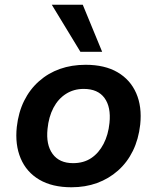

<svg xmlns="http://www.w3.org/2000/svg" viewBox="-20 -782 664 812"><path d="M282 10Q201 10 146.5 -22Q92 -54 67.5 -112Q43 -170 51 -245Q58 -307 82 -355.5Q106 -404 145 -438.5Q184 -473 233.5 -490.5Q283 -508 342 -508Q423 -508 477 -476.5Q531 -445 556 -388Q581 -331 573 -255Q566 -193 542 -144Q518 -95 479 -60.5Q440 -26 390.5 -8Q341 10 282 10ZM289 -92Q334 -92 366 -113.5Q398 -135 418 -173.5Q438 -212 443 -262Q450 -329 422 -367.5Q394 -406 334 -406Q292 -406 259 -385Q226 -364 206 -326Q186 -288 181 -237Q174 -170 202.5 -131Q231 -92 289 -92ZM320 -563 199 -762H330L412 -563Z"/></svg>

Font: Nunito Sans 8pt
Style: Bold Italic
Weight: 700
Italic angle: -9°
Version: Version 3.101;gftools[0.9.27]